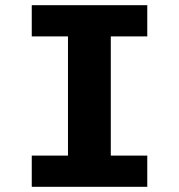

<svg xmlns="http://www.w3.org/2000/svg" viewBox="-20 -720 690 740"><path d="M102.4 0V-120.3H242V-579.7H102.4V-700H547.6V-579.7H407V-120.3H547.6V0Z"/></svg>

Font: Trispace Thin
Style: Regular
Weight: 100
Designer: Tyler Finck
Foundry: Etcetera Type Company
Version: Version 1.210